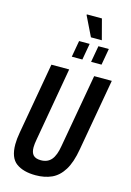

<svg xmlns="http://www.w3.org/2000/svg" viewBox="-153 -1124 823 1210"><g transform="rotate(15 258.5 -519.5)"><path d="M206 12Q126 12 79.5 -22Q33 -56 33 -144Q33 -161 35 -180.5Q37 -200 41 -222L123 -687H239L155 -208Q152 -192 150.5 -179Q149 -166 149 -155Q149 -121 164.5 -104.5Q180 -88 214 -88Q258 -88 282.5 -117Q307 -146 317 -208L402 -687H517L434 -218Q419 -130 387.5 -79.5Q356 -29 310.5 -8.5Q265 12 206 12ZM234 -769 253 -876H322L303 -769ZM360 -769 379 -876H447L428 -769ZM319 -918 256 -1047 257 -1051H355L390 -918Z"/></g></svg>

Font: Archivo ExtraCondensed SemiBold
Style: Italic
Weight: 600
Width: 2
Italic angle: -10°
Designer: Hector Gatti
Foundry: Omnibus-Type
Version: Version 2.001